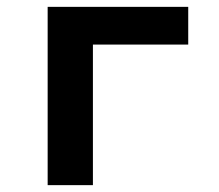

<svg xmlns="http://www.w3.org/2000/svg" viewBox="-20 -540 640 560"><path d="M119 0V-520H529V-410H251V0Z"/></svg>

Font: Iosevka Aile Extrabold
Style: Regular
Weight: 800
Designer: Belleve Invis
Foundry: Belleve Invis
Version: Version 27.3.5; ttfautohint (v1.8.4)